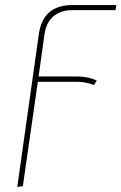

<svg xmlns="http://www.w3.org/2000/svg" viewBox="-20 -539 478 756"><path d="M155 -403 132 -238H284Q326 -238 361 -222L350 -204Q319 -217 281 -217H129L70 194L48 197L133 -405Q149 -519 265 -519H438L435 -499H264Q219 -499 190.5 -475Q162 -451 155 -403Z"/></svg>

Font: FiraGO Thin
Style: Italic
Weight: 100
Italic angle: -8°
Designer: bBox Type GmbH
Foundry: bBox Type GmbH
Version: Version 1.001